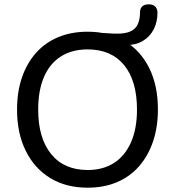

<svg xmlns="http://www.w3.org/2000/svg" viewBox="-20 -861 811 890"><path d="M386 9Q286 9 213 -35.5Q140 -80 99.5 -161.5Q59 -243 59 -353Q59 -436 82 -502.5Q105 -569 147.5 -616.5Q190 -664 250.5 -689Q311 -714 386 -714Q486 -714 559 -670Q632 -626 672 -545Q712 -464 712 -354Q712 -271 689 -204Q666 -137 623.5 -89Q581 -41 521 -16Q461 9 386 9ZM386 -73Q458 -73 509 -106Q560 -139 587.5 -202Q615 -265 615 -353Q615 -486 555.5 -559Q496 -632 386 -632Q314 -632 262.5 -599.5Q211 -567 184 -504.5Q157 -442 157 -353Q157 -221 217 -147Q277 -73 386 -73ZM490 -652 442 -709Q467 -708 486 -706.5Q505 -705 523 -705Q564 -705 587 -716.5Q610 -728 619.5 -750.5Q629 -773 629 -804Q629 -822 639.5 -831.5Q650 -841 670 -841Q689 -841 699.5 -830.5Q710 -820 710 -802Q710 -759 692.5 -725Q675 -691 642.5 -671.5Q610 -652 566 -652Z"/></svg>

Font: Nunito Medium
Style: Regular
Weight: 500
Designer: Vernon Adams
Foundry: Vernon Adams
Version: Version 3.601